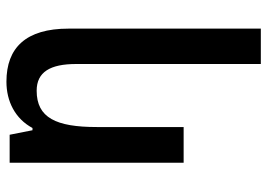

<svg xmlns="http://www.w3.org/2000/svg" viewBox="-137 -454 831 597"><g transform="rotate(-90 278.5 -155.5)"><path d="M323 -551C262 -551 208 -524 179 -470H172L158 -541H71V0H182V-270C182 -397 211 -457 295 -457C353 -457 378 -415 378 -334V240H488V-358C488 -490 429 -551 323 -551Z"/></g></svg>

Font: Noto Sans UI SemiCondensed Medium
Style: Regular
Weight: 500
Width: 4
Designer: Monotype Design Team
Foundry: Monotype Imaging Inc.
Version: Version 1.901